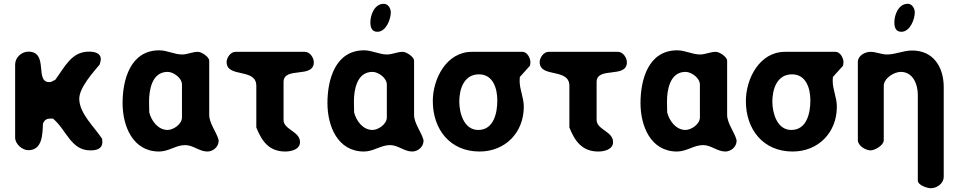

<svg xmlns="http://www.w3.org/2000/svg" viewBox="-20 -794 5066 1015"><path d="M130 -521C95 -521 60 -491 60 -453V-67C60 -32 98 0 130 0C205 0 205 -87 207 -140C215 -160 226 -167 247 -167H260C330 -110 354 1 457 1C487 1 521 -5 521 -43C521 -46 520 -58 520 -60C480 -122 399 -194 399 -272C399 -334 482 -422 507 -453C509 -457 513 -476 513 -480C513 -516 476 -521 450 -521C359 -521 324 -443 273 -373C270 -371 251 -361 247 -360H240C162 -360 239 -521 130 -521Z M628 -249C628 -129 681 7 821 7C872 7 910 -27 959 -27C1001 -27 1034 7 1076 7C1107 7 1136 -18 1136 -50V-53C1125 -96 1086 -141 1086 -187V-473C1086 -493 1046 -520 1026 -520C997 -520 971 -506 943 -506C901 -506 864 -528 822 -528C670 -528 628 -374 628 -249ZM769 -200C769 -208 768 -248 768 -257C768 -318 783 -414 866 -414C897 -414 942 -382 942 -347V-173C942 -138 897 -107 866 -107C815 -107 780 -156 769 -200Z M1335 -120C1364 -47 1403 7 1488 7C1518 7 1566 -3 1566 -43C1566 -100 1479 -108 1479 -160V-360C1479 -445 1639 -377 1639 -465C1639 -488 1619 -520 1592 -520H1225C1199 -520 1178 -489 1178 -466C1178 -380 1335 -437 1335 -340Z M1711 -249C1711 -129 1764 7 1904 7C1955 7 1993 -27 2042 -27C2084 -27 2117 7 2159 7C2190 7 2219 -18 2219 -50V-53C2208 -96 2169 -141 2169 -187V-473C2169 -493 2129 -520 2109 -520C2080 -520 2054 -506 2026 -506C1984 -506 1947 -528 1905 -528C1753 -528 1711 -374 1711 -249ZM1852 -200C1852 -208 1851 -248 1851 -257C1851 -318 1866 -414 1949 -414C1980 -414 2025 -382 2025 -347V-173C2025 -138 1980 -107 1949 -107C1898 -107 1863 -156 1852 -200ZM1938 -676C1938 -650 1945 -626 1975 -626C2021 -626 2046 -692 2046 -729C2046 -749 2032 -774 2009 -774C1960 -774 1938 -716 1938 -676Z M2268 -260C2268 -109 2360 7 2515 7C2651 7 2749 -93 2749 -230C2749 -279 2727 -319 2727 -367C2727 -372 2728 -386 2728 -387L2782 -447C2782 -448 2784 -461 2784 -465C2784 -487 2767 -520 2742 -520H2475C2339 -520 2268 -376 2268 -260ZM2408 -257C2408 -322 2432 -401 2512 -401C2587 -401 2609 -326 2609 -263C2609 -200 2592 -107 2508 -107C2432 -107 2408 -198 2408 -257Z M2990 -120C3019 -47 3058 7 3143 7C3173 7 3221 -3 3221 -43C3221 -100 3134 -108 3134 -160V-360C3134 -445 3294 -377 3294 -465C3294 -488 3274 -520 3247 -520H2880C2854 -520 2833 -489 2833 -466C2833 -380 2990 -437 2990 -340Z M3366 -249C3366 -129 3419 7 3559 7C3610 7 3648 -27 3697 -27C3739 -27 3772 7 3814 7C3845 7 3874 -18 3874 -50V-53C3863 -96 3824 -141 3824 -187V-473C3824 -493 3784 -520 3764 -520C3735 -520 3709 -506 3681 -506C3639 -506 3602 -528 3560 -528C3408 -528 3366 -374 3366 -249ZM3507 -200C3507 -208 3506 -248 3506 -257C3506 -318 3521 -414 3604 -414C3635 -414 3680 -382 3680 -347V-173C3680 -138 3635 -107 3604 -107C3553 -107 3518 -156 3507 -200Z M3923 -260C3923 -109 4015 7 4170 7C4306 7 4404 -93 4404 -230C4404 -279 4382 -319 4382 -367C4382 -372 4383 -386 4383 -387L4437 -447C4437 -448 4439 -461 4439 -465C4439 -487 4422 -520 4397 -520H4130C3994 -520 3923 -376 3923 -260ZM4063 -257C4063 -322 4087 -401 4167 -401C4242 -401 4264 -326 4264 -263C4264 -200 4247 -107 4163 -107C4087 -107 4063 -198 4063 -257Z M4742 -414C4806 -414 4832 -349 4832 -293V160C4832 186 4883 201 4901 201C4933 201 4969 176 4969 140V-333C4969 -439 4915 -527 4802 -527C4755 -527 4715 -506 4669 -506C4638 -506 4612 -520 4582 -520C4553 -520 4515 -500 4515 -467V-53C4515 -23 4557 1 4582 1C4604 1 4652 -25 4652 -53V-340C4652 -380 4706 -414 4742 -414ZM4708 -676C4708 -650 4715 -626 4745 -626C4791 -626 4816 -692 4816 -729C4816 -749 4802 -774 4779 -774C4730 -774 4708 -716 4708 -676Z"/></svg>

Font: Asimov Print
Style: Regular
Weight: 500
Designer: Google
Version: Version 2.000980: 2014